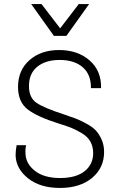

<svg xmlns="http://www.w3.org/2000/svg" viewBox="-20 -918 594 948"><path d="M276 10Q178 10 118.5 -37.5Q59 -85 57 -151Q57 -173 62 -201H109Q104 -182 106 -158Q108 -109 153 -74Q198 -39 277 -39Q355 -39 397.5 -72.5Q440 -106 440 -162Q440 -194 426.5 -218.5Q413 -243 384.5 -260Q356 -277 334 -286Q312 -295 273 -307Q164 -341 116.5 -378Q69 -415 69 -489Q69 -571 125.5 -621Q182 -671 272 -671Q363 -671 422 -620Q481 -569 479 -483H429Q430 -550 388.5 -586Q347 -622 275 -622Q205 -622 164 -588.5Q123 -555 123 -493Q123 -436 160 -410.5Q197 -385 296 -353Q331 -341 351.5 -333.5Q372 -326 403 -309.5Q434 -293 451 -276Q468 -259 481 -230.5Q494 -202 494 -168Q494 -89 434.5 -39.5Q375 10 276 10ZM134 -898H185L277 -778L369 -898H420L308 -741H246Z"/></svg>

Font: Human Sans Light
Style: Regular
Weight: 300
Designer: Tim Radville
Foundry: Continuum
Version: Version 1.000;FEAKit 1.0